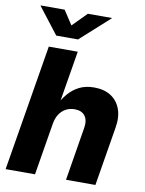

<svg xmlns="http://www.w3.org/2000/svg" viewBox="-101 -1020 826 1090"><g transform="rotate(10 312.0 -475.0)"><path d="M228 -301.3 178.2 0H8.8L129.4 -727.5H296.4L241.7 -397.9H225.6Q247.6 -442.4 275.1 -475.1Q302.7 -507.8 339.4 -525.9Q376 -543.9 424.3 -543.9Q481.4 -543.9 520.5 -519Q559.6 -494.1 576.4 -448.2Q593.3 -402.3 582.5 -339.8L526.4 0H356.9L407.2 -306.2Q415 -352.1 396.2 -377.4Q377.4 -402.8 335.9 -402.8Q309.1 -402.8 286.6 -391.1Q264.2 -379.4 249 -356.9Q233.9 -334.5 228 -301.3ZM181.6 -949.7 234.9 -868.2 315.4 -949.7H453.6L453.1 -947.3L285.6 -796.4H160.2L43.5 -947.3L43.9 -949.7Z"/></g></svg>

Font: Inter 20pt ExtraBold
Style: Italic
Weight: 800
Italic angle: -9.3988°
Version: Version 4.001;git-66647c0bb